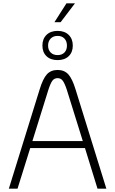

<svg xmlns="http://www.w3.org/2000/svg" viewBox="-20 -1130 690 1150"><path d="M343 -997H306L378 -1110H429ZM234 -857Q234 -897 258.5 -921Q283 -945 325 -945Q367 -945 391.5 -921Q416 -897 416 -857Q416 -817 391.5 -793.5Q367 -770 325 -770Q283 -770 258.5 -793.5Q234 -817 234 -857ZM268 -857Q268 -831 283.5 -815.5Q299 -800 325 -800Q351 -800 366 -815.5Q381 -831 381 -857Q381 -883 366 -899Q351 -915 325 -915Q299 -915 283.5 -899Q268 -883 268 -857ZM489 -243H161L85 0H33L217 -593Q237 -659 261 -685Q285 -711 325 -711Q365 -711 389 -685Q413 -659 433 -593L617 0H564ZM476 -285 380 -593Q367 -632 355.5 -647Q344 -662 325 -662Q306 -662 294.5 -647.5Q283 -633 270 -593L174 -285Z"/></svg>

Font: KoHo Light
Style: Regular
Weight: 300
Version: Version 1.000; ttfautohint (v1.6)